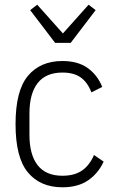

<svg xmlns="http://www.w3.org/2000/svg" viewBox="-20 -783 488 815"><path d="M245 12Q151 12 98.5 -51Q46 -114 46 -256Q46 -398 98.5 -461Q151 -524 245 -524Q311 -524 352.5 -494Q394 -464 414 -414L368 -391Q352 -433 323 -454Q294 -475 245 -475Q175 -475 140 -430.5Q105 -386 105 -301V-211Q105 -126 140 -81.5Q175 -37 245 -37Q296 -37 328 -59Q360 -81 379 -125L420 -97Q397 -47 354 -17.5Q311 12 245 12ZM214 -601 108 -740 138 -763 247 -641 356 -763 386 -740 280 -601Z"/></svg>

Font: IBM Plex Sans Cond Light
Style: Regular
Weight: 300
Width: 3
Designer: Mike Abbink, Paul van der Laan, Pieter van Rosmalen
Foundry: Bold Monday
Version: Version 1.3